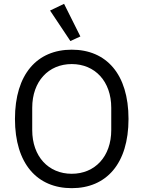

<svg xmlns="http://www.w3.org/2000/svg" viewBox="-20 -969 748 1001"><path d="M347 -755 399 -779 314 -949 241 -914ZM354 12C534 12 650 -115 650 -349C650 -583 534 -710 354 -710C174 -710 58 -583 58 -349C58 -115 174 12 354 12ZM354 -63C233 -63 148 -153 148 -291V-407C148 -545 233 -635 354 -635C475 -635 560 -545 560 -407V-291C560 -153 475 -63 354 -63Z"/></svg>

Font: IBM Plex Arabic
Style: Regular
Weight: 400
Designer: Mike Abbink, Paul van der Laan, Pieter van Rosmalen, Wael Morcos, Khajak Apelian
Foundry: Bold Monday
Version: Version 1.0